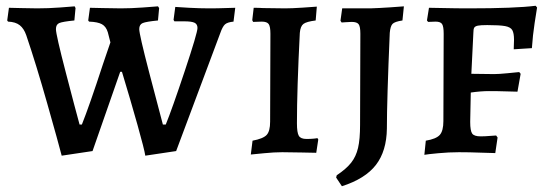

<svg xmlns="http://www.w3.org/2000/svg" viewBox="-20 -528 1899 666"><path d="M71 -406Q63 -429 48.5 -440.5Q34 -452 8 -453L5 -457L11 -501Q22 -501 51 -500Q80 -499 109 -499Q148 -499 188 -502Q228 -505 239 -506L242 -500L238 -457Q197 -453 185.5 -448Q174 -443 174 -427Q174 -408 208.5 -275.5Q243 -143 256 -96H264Q290 -161 337 -305Q346 -330 352 -349Q358 -368 363 -381L354 -416Q348 -436 333.5 -444Q319 -452 289 -453L286 -457L292 -501Q304 -501 336 -500Q368 -499 399 -499Q435 -499 475.5 -502Q516 -505 528 -506L532 -500L528 -457Q487 -453 475 -448Q463 -443 463 -427Q463 -409 497.5 -276.5Q532 -144 545 -96H555Q577 -150 621 -282Q665 -414 665 -431Q665 -444 655 -449Q645 -454 619 -454H585L582 -459L588 -504Q599 -503 636 -501Q673 -499 705 -499Q736 -499 761.5 -500Q787 -501 796 -501L790 -453Q769 -451 760.5 -443.5Q752 -436 744 -413L591 -4L484 12Q481 -9 457 -94.5Q433 -180 403 -279H397L301 -4L194 12Q183 -31 144 -168.5Q105 -306 71 -406Z M856 -40Q893 -47 905 -60Q917 -73 917 -106L918 -411Q918 -436 912 -444.5Q906 -453 888 -453L858 -452L855 -458L860 -501Q878 -501 893 -500L969 -499Q992 -499 1029.5 -501.5Q1067 -504 1079 -505L1075 -457Q1043 -453 1032.5 -445Q1022 -437 1020 -414Q1010 -218 1010 -100Q1010 -68 1016.5 -57Q1023 -46 1043 -46Q1057 -46 1067.5 -47Q1078 -48 1081 -49L1084 -44L1077 2Q1064 2 1028.5 1Q993 0 959 0Q931 0 896 3.5Q861 7 850 8Z M1146 88 1148 80Q1181 58 1198 36.5Q1215 15 1222 -15Q1229 -45 1229 -95L1230 -411Q1230 -436 1224 -444Q1218 -452 1200 -452Q1190 -452 1179.5 -451Q1169 -450 1165 -450L1161 -456L1167 -499H1265Q1296 -500 1333 -502.5Q1370 -505 1381 -506L1376 -457Q1349 -453 1341.5 -445Q1334 -437 1332 -414Q1322 -181 1322 -82Q1321 -4 1284 44Q1247 92 1166 118Z M1457 -40Q1493 -46 1505.5 -60Q1518 -74 1518 -108L1519 -411Q1519 -436 1513.5 -444.5Q1508 -453 1491 -453L1465 -452L1461 -457L1468 -501Q1482 -501 1521.5 -500Q1561 -499 1607 -499Q1766 -499 1838 -508L1843 -502Q1841 -490 1834.5 -448Q1828 -406 1825 -361L1762 -357L1763 -390Q1763 -413 1757 -423.5Q1751 -434 1732 -437.5Q1713 -441 1670 -441Q1647 -441 1637.5 -439Q1628 -437 1625 -432Q1622 -427 1622 -414L1615 -272L1694 -271Q1710 -271 1740.5 -274Q1771 -277 1781 -278L1786 -272L1775 -210Q1765 -210 1736.5 -211Q1708 -212 1676 -212Q1648 -212 1613 -207L1611 -105Q1611 -74 1618 -64.5Q1625 -55 1647 -55Q1663 -55 1679 -56.5Q1695 -58 1701 -58L1706 -51L1698 3Q1684 3 1646.5 1.5Q1609 0 1572 0Q1537 0 1500 3.5Q1463 7 1452 9Z"/></svg>

Font: Alegreya SC Medium
Style: Regular
Weight: 500
Designer: Juan Pablo del Peral
Foundry: Huerta Tipografica
Version: Version 2.007; ttfautohint (v1.6)